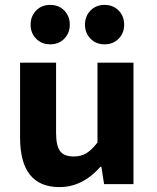

<svg xmlns="http://www.w3.org/2000/svg" viewBox="-20 -752 640 784"><path d="M223 12Q62 12 62 -190V-496H209V-209Q209 -158 225 -135.5Q241 -113 281 -113Q310 -113 331.5 -125.5Q353 -138 378 -170V-496H525V0H405L394 -71H390Q317 12 223 12ZM105 -651Q105 -686 127.5 -709Q150 -732 185 -732Q220 -732 242.5 -709Q265 -686 265 -651Q265 -617 242.5 -594Q220 -571 185 -571Q150 -571 127.5 -594Q105 -617 105 -651ZM327 -651Q327 -686 349.5 -709Q372 -732 407 -732Q442 -732 464.5 -709Q487 -686 487 -651Q487 -617 464.5 -594Q442 -571 407 -571Q372 -571 349.5 -594Q327 -617 327 -651Z"/></svg>

Font: TypoPRO Source Code Pro
Style: Bold
Weight: 700
Monospace: yes
Designer: Paul D. Hunt, Teo Tuominen
Foundry: Adobe Systems Incorporated
Version: Version 2.010;PS 1.0;hotconv 1.0.84;makeotf.lib2.5.63406